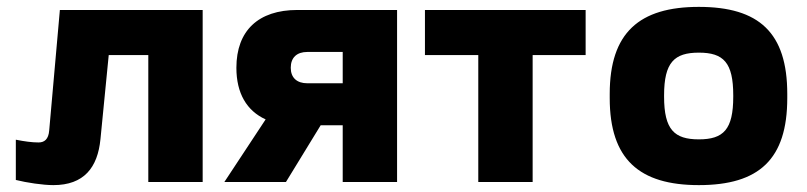

<svg xmlns="http://www.w3.org/2000/svg" viewBox="-20 -529 2345 558"><path d="M272 -125 296 -369H411V0H569V-500H154L123 -150C121 -124 109 -115 92 -115C73 -115 51 -118 26 -123V-6C58 2 105 9 135 9C224 9 264 -42 272 -125Z M1134 -500H844C731 -500 667 -440 667 -332C667 -258 697 -207 752 -182L632 0H811L912 -165H976V0H1134ZM825 -332C825 -362 843 -378 873 -378H976V-287H873C843 -287 825 -303 825 -332Z M1370 0H1528V-369H1682V-500H1215V-369H1370Z M1752 -256V-244C1752 -66 1838 9 2011 9C2186 9 2268 -66 2268 -244V-256C2268 -434 2186 -509 2011 -509C1838 -509 1752 -434 1752 -256ZM1910 -248V-252C1910 -348 1940 -376 2011 -376C2083 -376 2111 -347 2111 -252V-248C2111 -153 2083 -124 2011 -124C1940 -124 1910 -152 1910 -248Z"/></svg>

Font: LT Wave Alt Black
Style: Regular
Weight: 900
Designer: Daniel Lyons
Version: Version 2.5 (Glyphs App)